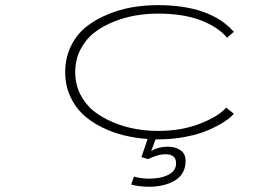

<svg xmlns="http://www.w3.org/2000/svg" viewBox="-20 -532 1090 748"><path d="M557 88 531 80 555 9.5Q507.5 6 463 -4.8Q418.5 -15.5 376.2 -36.5Q334 -57.5 303 -86.5Q272 -115.5 253 -157.8Q234 -200 234 -251Q234 -306.5 256.2 -352Q278.5 -397.5 314.5 -426.5Q350.5 -455.5 398.5 -475.5Q446.5 -495.5 495.5 -503.8Q544.5 -512 595 -512Q799 -512 891 -408L865 -385Q828 -428 760.5 -453.5Q693 -479 595 -479Q552 -479 508.8 -471.8Q465.5 -464.5 422.5 -447.2Q379.5 -430 346.8 -404.5Q314 -379 293.5 -339.2Q273 -299.5 273 -251Q273 -203 293.5 -163.2Q314 -123.5 346.8 -98Q379.5 -72.5 422.5 -54.8Q465.5 -37 508.8 -29.5Q552 -22 595 -22Q688.5 -22 760.8 -50.8Q833 -79.5 861 -113L891 -89Q878 -73.5 853.5 -57.5Q829 -41.5 792.5 -25.5Q756 -9.5 704 0.8Q652 11 595 11H586L569 56.5Q596 39.5 633.5 39.5Q663 39.5 683 53Q703 66.5 703 95Q703 145 662.8 170.2Q622.5 195.5 560 195.5Q523.5 195.5 491 187L502 156Q530.5 164 560.5 164Q606.5 164 636.2 148.8Q666 133.5 666 104Q666 69 625 69Q608 69 588.5 75Q569 81 557 88Z"/></svg>

Font: League Mono Extended Thin
Style: Regular
Weight: 100
Width: 9
Designer: Tyler Finck
Foundry: The League of Moveable Type / Tyler Finck
Version: Version 2.210